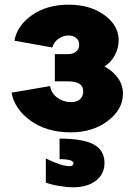

<svg xmlns="http://www.w3.org/2000/svg" viewBox="-20 -552 571 812"><path d="M267.1 -208H211.9V-323.2H268.1Q290 -323.2 302.5 -334.2Q314.9 -345.2 314.9 -362.8Q314.9 -380.4 302.7 -391.1Q290.5 -401.9 270 -401.9Q246.6 -401.9 227.1 -387.9Q207.5 -374 201.2 -351.1L41 -379.9Q52.2 -443.8 115.2 -488Q178.2 -532.2 270 -532.2Q361.8 -532.2 421.9 -488Q481.9 -443.8 481.9 -381.8Q481.9 -349.1 465.8 -318.8Q449.7 -288.6 421.9 -271Q458.5 -251 479.2 -221.4Q500 -191.9 500 -155.8Q500 -89.4 436 -40.8Q372.1 7.8 279.8 7.8Q178.7 7.8 110.4 -40.8Q42 -89.4 28.8 -160.2L191.9 -188Q196.3 -158.2 221.9 -139.2Q247.6 -120.1 279.8 -120.1Q305.7 -120.1 318.8 -132.8Q332 -145.5 332 -166Q332 -208 267.1 -208ZM173.8 220.2V118.2Q240.7 150.9 274.9 150.9Q281.7 150.9 286.4 147.5Q291 144 291 139.2Q291 121.1 231.9 121.1V34.2Q329.6 34.2 375.7 58.6Q421.9 83 421.9 137.2Q421.9 183.6 386 211.9Q350.1 240.2 287.1 240.2Q265.6 240.2 231 234.6Q196.3 229 173.8 220.2Z"/></svg>

Font: LT Superior Black
Style: Regular
Weight: 900
Designer: Daniel Lyons
Foundry: LyonsType
Version: Version 2.005